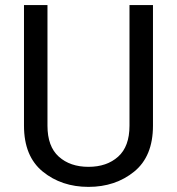

<svg xmlns="http://www.w3.org/2000/svg" viewBox="-20 -731 706 766"><path d="M75.7 -229.5V-710.9H169.4V-229.5Q169.4 -146.5 214.6 -106Q259.8 -65.4 333 -65.4Q406.2 -65.4 451.4 -106Q496.6 -146.5 496.6 -229.5V-710.9H590.3V-229.5Q590.3 -107.4 515.4 -46.4Q440.4 14.6 333 14.6Q225.6 14.6 150.6 -46.4Q75.7 -107.4 75.7 -229.5Z"/></svg>

Font: RobotoFlex
Style: Regular
Weight: 400
Designer: Berlow after Robertson
Foundry: Google
Version: Version 2.136